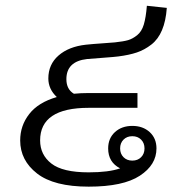

<svg xmlns="http://www.w3.org/2000/svg" viewBox="-20 -648 640 682"><path d="M481.2 -152.1Q469.2 -164.2 450 -164.2Q430.8 -164.2 418.8 -152.1Q406.7 -140 406.7 -120.8Q406.7 -101.7 418.8 -89.6Q430.8 -77.5 450 -77.5Q469.2 -77.5 481.2 -89.6Q493.3 -101.7 493.3 -120.8Q493.3 -140 481.2 -152.1ZM151.7 -369.2Q151.7 -419.2 187.9 -450.8Q224.2 -482.5 285 -489.2Q308.3 -491.7 345.4 -494.2Q382.5 -496.7 388.3 -497.5Q419.2 -500.8 435 -505.4Q450.8 -510 467.1 -522.9Q483.3 -535.8 490.8 -560.8Q498.3 -585.8 501.7 -627.5L572.5 -620Q569.2 -573.3 555.4 -540.8Q541.7 -508.3 517.5 -489.6Q493.3 -470.8 466.2 -461.7Q439.2 -452.5 400 -447.5Q387.5 -445.8 347.9 -442.9Q308.3 -440 289.2 -438.3Q215.8 -430 215.8 -366.7Q215.8 -330.8 242.5 -315Q266.7 -317.5 295 -317.5H468.3V-265H295Q122.5 -265 122.5 -149.2Q122.5 -98.3 162.5 -67.1Q202.5 -35.8 295 -35.8Q366.7 -35.8 406.7 -50Q364.2 -71.7 364.2 -120.8Q364.2 -156.7 388.3 -178.8Q412.5 -200.8 450 -200.8Q487.5 -200.8 511.7 -178.8Q535.8 -156.7 535.8 -120.8Q535.8 -62.5 476.7 -23.8Q417.5 15 295 15Q171.7 15 111.7 -31.7Q51.7 -78.3 51.7 -149.2Q51.7 -201.7 83.8 -242.9Q115.8 -284.2 181.7 -303.3Q151.7 -331.7 151.7 -369.2Z"/></svg>

Font: Boon
Style: Regular
Weight: 400
Designer: Sungsit Sawaiwan
Foundry: FontUni
Version: Version 3.0